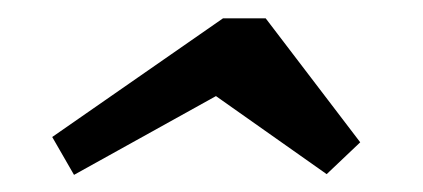

<svg xmlns="http://www.w3.org/2000/svg" viewBox="-20 -368 471 214"><path d="M38.2 -215.3 228.6 -347.6H276.1L381.5 -209.4L344.1 -173.9L220.7 -260.9L62.5 -173.1Z"/></svg>

Font: Playfair Micro SmCond SmLight
Style: Italic
Weight: 360
Width: 4
Italic angle: -15.6°
Designer: Claus Eggers Sørensen
Foundry: Claus Eggers Sørensen
Version: Version 2.203;Glyphs 3.3 (3326)